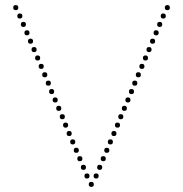

<svg xmlns="http://www.w3.org/2000/svg" viewBox="-20 -733 719 755"><path d="M339 2Q329 2 329 -8Q329 -18 339 -18Q349 -18 349 -8Q349 2 339 2ZM72 -627Q62 -627 62 -637Q62 -647 72 -647Q82 -647 82 -637Q82 -627 72 -627ZM86 -594Q76 -594 76 -604Q76 -614 86 -614Q96 -614 96 -604Q96 -594 86 -594ZM128 -495Q118 -495 118 -505Q118 -515 128 -515Q138 -515 138 -505Q138 -495 128 -495ZM142 -462Q132 -462 132 -472Q132 -482 142 -482Q152 -482 152 -472Q152 -462 142 -462ZM100 -561Q90 -561 90 -571Q90 -581 100 -581Q110 -581 110 -571Q110 -561 100 -561ZM114 -528Q104 -528 104 -538Q104 -548 114 -548Q124 -548 124 -538Q124 -528 114 -528ZM183 -363Q173 -363 173 -373Q173 -383 183 -383Q193 -383 193 -373Q193 -363 183 -363ZM197 -330Q187 -330 187 -340Q187 -350 197 -350Q207 -350 207 -340Q207 -330 197 -330ZM156 -429Q146 -429 146 -439Q146 -449 156 -449Q166 -449 166 -439Q166 -429 156 -429ZM170 -396Q160 -396 160 -406Q160 -416 170 -416Q180 -416 180 -406Q180 -396 170 -396ZM211 -297Q201 -297 201 -307Q201 -317 211 -317Q221 -317 221 -307Q221 -297 211 -297ZM225 -264Q215 -264 215 -274Q215 -284 225 -284Q235 -284 235 -274Q235 -264 225 -264ZM58 -660Q48 -660 48 -670Q48 -680 58 -680Q68 -680 68 -670Q68 -660 58 -660ZM252 -198Q242 -198 242 -208Q242 -218 252 -218Q262 -218 262 -208Q262 -198 252 -198ZM266 -165Q256 -165 256 -175Q256 -185 266 -185Q276 -185 276 -175Q276 -165 266 -165ZM308 -65Q298 -65 298 -75Q298 -85 308 -85Q318 -85 318 -75Q318 -65 308 -65ZM322 -31Q312 -31 312 -41Q312 -51 322 -51Q332 -51 332 -41Q332 -31 322 -31ZM280 -132Q270 -132 270 -142Q270 -152 280 -152Q290 -152 290 -142Q290 -132 280 -132ZM294 -99Q284 -99 284 -109Q284 -119 294 -119Q304 -119 304 -109Q304 -99 294 -99ZM238 -231Q228 -231 228 -241Q228 -251 238 -251Q248 -251 248 -241Q248 -231 238 -231ZM42 -693Q32 -693 32 -703Q32 -713 42 -713Q52 -713 52 -703Q52 -693 42 -693ZM608 -627Q598 -627 598 -637Q598 -647 608 -647Q618 -647 618 -637Q618 -627 608 -627ZM594 -594Q584 -594 584 -604Q584 -614 594 -614Q604 -614 604 -604Q604 -594 594 -594ZM552 -495Q542 -495 542 -505Q542 -515 552 -515Q562 -515 562 -505Q562 -495 552 -495ZM538 -462Q528 -462 528 -472Q528 -482 538 -482Q548 -482 548 -472Q548 -462 538 -462ZM580 -561Q570 -561 570 -571Q570 -581 580 -581Q590 -581 590 -571Q590 -561 580 -561ZM566 -528Q556 -528 556 -538Q556 -548 566 -548Q576 -548 576 -538Q576 -528 566 -528ZM497 -363Q487 -363 487 -373Q487 -383 497 -383Q507 -383 507 -373Q507 -363 497 -363ZM483 -330Q473 -330 473 -340Q473 -350 483 -350Q493 -350 493 -340Q493 -330 483 -330ZM524 -429Q514 -429 514 -439Q514 -449 524 -449Q534 -449 534 -439Q534 -429 524 -429ZM510 -396Q500 -396 500 -406Q500 -416 510 -416Q520 -416 520 -406Q520 -396 510 -396ZM469 -297Q459 -297 459 -307Q459 -317 469 -317Q479 -317 479 -307Q479 -297 469 -297ZM455 -264Q445 -264 445 -274Q445 -284 455 -284Q465 -284 465 -274Q465 -264 455 -264ZM622 -660Q612 -660 612 -670Q612 -680 622 -680Q632 -680 632 -670Q632 -660 622 -660ZM428 -198Q418 -198 418 -208Q418 -218 428 -218Q438 -218 438 -208Q438 -198 428 -198ZM414 -165Q404 -165 404 -175Q404 -185 414 -185Q424 -185 424 -175Q424 -165 414 -165ZM372 -65Q362 -65 362 -75Q362 -85 372 -85Q382 -85 382 -75Q382 -65 372 -65ZM358 -31Q348 -31 348 -41Q348 -51 358 -51Q368 -51 368 -41Q368 -31 358 -31ZM400 -132Q390 -132 390 -142Q390 -152 400 -152Q410 -152 410 -142Q410 -132 400 -132ZM386 -99Q376 -99 376 -109Q376 -119 386 -119Q396 -119 396 -109Q396 -99 386 -99ZM442 -231Q432 -231 432 -241Q432 -251 442 -251Q452 -251 452 -241Q452 -231 442 -231ZM638 -693Q628 -693 628 -703Q628 -713 638 -713Q648 -713 648 -703Q648 -693 638 -693Z"/></svg>

Font: Raleway Dots
Style: Regular
Weight: 400
Designer: Matt McInerney, Pablo Impallari, Rodrigo Fuenzalida, Brenda Gallo
Foundry: Matt McInerney, Pablo Impallari, Rodrigo Fuenzalida, Brenda Gallo
Version: Version 1.000